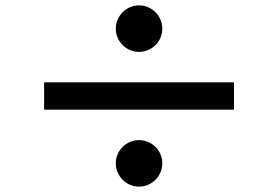

<svg xmlns="http://www.w3.org/2000/svg" viewBox="-20 -738 1040 718"><path d="M413 -631C413 -583 452 -544 500 -544C548 -544 587 -583 587 -631C587 -678 548 -718 500 -718C452 -718 413 -678 413 -631ZM145 -430V-328H855V-430ZM413 -127C413 -80 452 -40 500 -40C548 -40 587 -80 587 -127C587 -175 548 -214 500 -214C452 -214 413 -175 413 -127Z"/></svg>

Font: Noto Sans Mono CJK JP Bold
Style: Regular
Weight: 700
Designer: Ryoko NISHIZUKA (kana & ideographs); Paul D. Hunt (Latin, Greek & Cyrillic); Wenlong ZHANG (bopomofo); Sandoll Communica
Foundry: Adobe Systems Incorporated
Version: Version 1.004;PS 1.004;hotconv 1.0.82;makeotf.lib2.5.63406